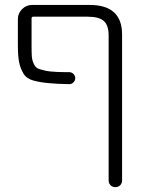

<svg xmlns="http://www.w3.org/2000/svg" viewBox="-20 -565 585 781"><path d="M421.9 -420.9Q421.9 -461.9 402.3 -479.5Q382.8 -497.1 336.9 -497.1H115.2Q108.4 -497.1 108.4 -490.2V-380.9Q108.4 -350.6 109.4 -335.9Q110.4 -321.3 116.7 -307.1Q123 -293 131.3 -288.1Q139.6 -283.2 161.1 -278.3Q182.6 -273.4 209 -272.5Q228.5 -271.5 261.7 -271.5Q271.5 -271.5 278.8 -264.2Q286.1 -256.8 286.1 -247.1Q286.1 -237.3 278.8 -230Q271.5 -222.7 261.7 -222.7Q210.9 -223.6 181.6 -226.6Q144.5 -229.5 116.2 -237.3Q87.9 -245.1 75.7 -265.1Q63.5 -285.2 58.1 -310.5Q52.7 -335.9 52.7 -379.9V-487.3Q52.7 -510.7 69.8 -527.8Q86.9 -544.9 110.4 -544.9H344.7Q476.6 -544.9 476.6 -424.8V168.9Q476.6 180.7 468.8 188.5Q460.9 196.3 449.2 196.3Q437.5 196.3 429.7 188.5Q421.9 180.7 421.9 168.9Z"/></svg>

Font: Gen Jyuu Gothic P Light
Style: Regular
Weight: 200
Designer: [Source Han Sans]
Ryoko NISHIZUKA  (kana & ideographs); Paul D. Hunt (Latin, Greek & Cyrillic); Wenlong ZHANG  (bopomofo
Version: Version 1.002.20150607